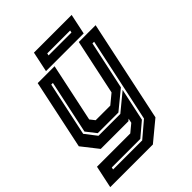

<svg xmlns="http://www.w3.org/2000/svg" viewBox="-266 -811 1138 1138"><g transform="rotate(-45 302.5 -242.0)"><path d="M101 0 20 -103 112.5 -540H254L176 -172L200 -141.5H322.5L383 -191.5L457 -540H598L462.5 97L338 200H-19.5L10.5 59H289.5L338.5 18.5L344.5 -10L332.5 0ZM66.5 138H310.5L409.5 54L522.5 -477H508.5L443.5 -173.5L327.5 -78.5H154.5L105.5 -141L177 -477H163L90.5 -137L146.5 -64.5H329.5L440 -155.5L396 50L308.5 124H69.5ZM197.5 -555.5 224.5 -683.5H540.5L513.5 -555.5ZM274 -610.5H466L469 -624.5H277Z"/></g></svg>

Font: Tourney Thin
Style: Bold Italic
Weight: 700
Italic angle: -12°
Version: Version 1.015